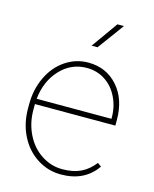

<svg xmlns="http://www.w3.org/2000/svg" viewBox="-114 -827 732 913"><g transform="rotate(15 252.0 -370.5)"><path d="M273.9 9.8Q210 9.8 156.5 -24.7Q103 -59.1 72.8 -119.1Q42.5 -179.2 42.5 -252.4V-274.4Q42.5 -347.7 71.8 -408.7Q101.1 -469.7 152.3 -503.9Q203.6 -538.1 264.2 -538.1Q352.5 -538.1 408.7 -475.1Q464.8 -412.1 464.8 -309.6V-281.7H68.8V-252.9Q68.8 -188.5 95.9 -133.5Q123 -78.6 170.7 -47.4Q218.3 -16.1 273.9 -16.1Q327.1 -16.1 364.5 -33.9Q401.9 -51.8 430.7 -88.9L449.2 -75.7Q390.1 9.8 273.9 9.8ZM264.2 -511.7Q187 -511.7 133.3 -454.3Q79.6 -397 70.3 -308.1H438.5V-314.5Q438.5 -368.2 415.8 -414.3Q393.1 -460.4 353.3 -486.1Q313.5 -511.7 264.2 -511.7ZM349.6 -749.5H381.8L286.6 -619.6H257.3Z"/></g></svg>

Font: TypoPRO Roboto
Style: Regular
Weight: 250
Designer: Google
Version: Version 2.136; 2016